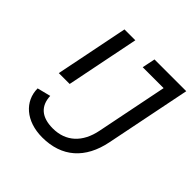

<svg xmlns="http://www.w3.org/2000/svg" viewBox="-185 -850 1013 1013"><g transform="rotate(45 321.5 -343.0)"><path d="M403 -698 388 -625H544L464 -227C443 -121 378 -61 281 -61C197 -61 153 -100 150 -173L75 -154C75 -59 153 12 275 12C421 12 514 -71 544 -221L640 -698ZM97 -290H178L260 -698H179Z"/></g></svg>

Font: LVC Sans
Style: Italic
Weight: 400
Italic angle: -11.31°
Designer: Mike Abbink, Paul van der Laan, Pieter van Rosmalen
Foundry: Bold Monday
Version: Version 3.0